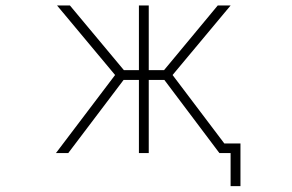

<svg xmlns="http://www.w3.org/2000/svg" viewBox="-20 -544 1040 685"><path d="M475.6 2V-258.8H420.9L223.6 2H179.7L390.6 -276.4L183.6 -524.4H229.5L421.9 -293.9H475.6V-524.4H510.7V-293.9H565.4L756.8 -524.4H802.7L595.7 -276.4L780.3 -32.2H837.9V120.1H802.7V2H791H772.5H762.7L566.4 -258.8H510.7V2Z"/></svg>

Font: Gen Shin Gothic Monospace ExtraLight
Style: Regular
Weight: 200
Designer: [Source Han Sans]
Ryoko NISHIZUKA  (kana & ideographs); Paul D. Hunt (Latin, Greek & Cyrillic); Wenlong ZHANG  (bopomofo
Version: Version 1.002.20150607